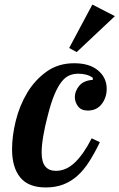

<svg xmlns="http://www.w3.org/2000/svg" viewBox="-20 -812 525 844"><path d="M181 12Q105 12 69 -32Q33 -76 33 -156Q33 -215 49.5 -281.5Q66 -348 99.5 -404Q133 -460 184.5 -497Q236 -534 306 -534Q374 -534 411.5 -502Q449 -470 449 -422Q449 -383 427 -354.5Q405 -326 366 -326Q337 -326 323 -344.5Q309 -363 309 -386Q309 -411 328 -434.5Q347 -458 388 -461V-470Q364 -488 324 -488Q303 -488 285 -480.5Q267 -473 251 -453Q235 -433 220 -398Q205 -363 191 -308Q178 -260 170.5 -216Q163 -172 163 -142Q163 -100 179 -80.5Q195 -61 226 -61Q271 -61 309.5 -98Q348 -135 383 -204L419 -187Q396 -139 372 -101.5Q348 -64 320 -39Q292 -14 258 -1Q224 12 181 12ZM284 -601 386 -792 485 -741 317 -583Z"/></svg>

Font: IBM Plex Serif SmBld
Style: Italic
Weight: 600
Italic angle: -14°
Designer: Mike Abbink, Paul van der Laan, Pieter van Rosmalen
Foundry: Bold Monday
Version: Version 3.001